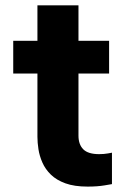

<svg xmlns="http://www.w3.org/2000/svg" viewBox="-20 -681 478 711"><path d="M304.6 10Q255.4 10 222.2 -2.1Q189 -14.2 168.4 -34.3Q147.8 -54.4 137 -79Q126.2 -103.6 122.4 -128.3Q118.6 -153 118.6 -174.6V-661.2H270.6V-178.8Q270.6 -146 288.4 -128.1Q306.2 -110.2 347 -110.2Q365.4 -110.2 380 -112.9Q394.6 -115.6 394.6 -115.6V0.8Q394.6 0.8 367.7 5.4Q340.8 10 304.6 10ZM384 -408.8H29V-530H384Z"/></svg>

Font: Be Vietnam Pro Variable Thin
Style: Regular
Weight: 100
Designer: Lam Bao, Tony Le, Vietanh Nguyen
Foundry: Yellow Type Foundry
Version: Version 1.002